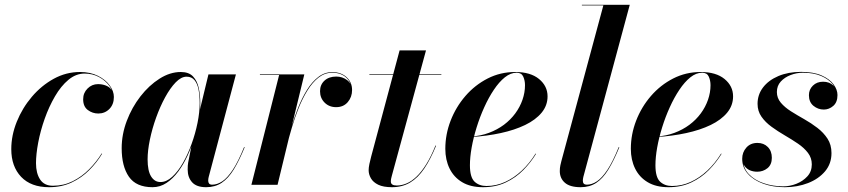

<svg xmlns="http://www.w3.org/2000/svg" viewBox="-20 -770 3533 800"><path d="M184.5 10Q109 10 68 -33.2Q27 -76.5 27 -148.5Q27 -206 50 -263Q73 -320 112.8 -366.8Q152.5 -413.5 204 -441.8Q255.5 -470 313 -470Q356.5 -470 388.2 -454Q420 -438 437.2 -414Q454.5 -390 454.5 -366Q454.5 -335 435.8 -316Q417 -297 389.5 -297Q365.5 -297 346 -311.5Q326.5 -326 326.5 -356.5Q326.5 -383 344.8 -401.2Q363 -419.5 388.5 -419.5Q405 -419.5 420 -414Q435 -408.5 444.2 -396.8Q453.5 -385 453.5 -366H452Q452 -389.5 435.8 -412Q419.5 -434.5 392.5 -449Q365.5 -463.5 332.5 -463.5Q296.5 -463.5 265.2 -437.5Q234 -411.5 209 -368.5Q184 -325.5 166.2 -275.2Q148.5 -225 139.2 -176Q130 -127 130 -90Q130 -48 147.2 -22Q164.5 4 200.5 4Q245 4 283 -15Q321 -34 351.5 -64.8Q382 -95.5 403.5 -130.5L405.5 -129.5Q384 -93.5 352.2 -61.5Q320.5 -29.5 278.8 -9.8Q237 10 184.5 10Z M615.5 10Q547.5 10 517.2 -33.5Q487 -77 487 -152.5Q487 -210 508.2 -266.2Q529.5 -322.5 565.2 -368.5Q601 -414.5 644.8 -442.2Q688.5 -470 733.5 -470Q767 -470 784.5 -451.2Q802 -432.5 808.2 -402.8Q814.5 -373 814.5 -339.5Q814.5 -311.5 808.5 -275Q802.5 -238.5 790.8 -199.2Q779 -160 762 -122.8Q745 -85.5 722.8 -55.5Q700.5 -25.5 673.8 -7.8Q647 10 615.5 10ZM648.5 -11.5Q673.5 -11.5 697.2 -33Q721 -54.5 741.8 -90.5Q762.5 -126.5 778.2 -170Q794 -213.5 803 -258Q812 -302.5 812 -340.5Q812 -372 807.2 -396.8Q802.5 -421.5 790.5 -436Q778.5 -450.5 757.5 -450.5Q735 -450.5 712 -426.8Q689 -403 668 -364.5Q647 -326 630.5 -280Q614 -234 604.5 -188.2Q595 -142.5 595 -106Q595 -58.5 609.5 -35Q624 -11.5 648.5 -11.5ZM839 10Q799 10 780.5 -10.5Q762 -31 762 -63.5Q762 -73 762.5 -80.2Q763 -87.5 764 -92.5L777.5 -160.5L800 -237L812.5 -311L848.5 -460H963L849.5 -32.5Q847.5 -25 847.5 -17Q847.5 -10 851.2 -5.2Q855 -0.5 864 -0.5Q885 -0.5 906.2 -14.5Q927.5 -28.5 950 -62.5Q972.5 -96.5 997 -157L999.5 -156.5Q976.5 -100.5 953.8 -63.5Q931 -26.5 903.5 -8.2Q876 10 839 10Z M1027.5 0 1143 -457.5H1063V-460H1248L1136.5 0ZM1172.5 -160.5Q1181.5 -196.5 1193.8 -238.5Q1206 -280.5 1222.2 -321.2Q1238.5 -362 1259.2 -395.5Q1280 -429 1306.2 -449.2Q1332.5 -469.5 1364.5 -469.5Q1401.5 -469.5 1424.2 -448.2Q1447 -427 1447 -395Q1447 -365.5 1429 -344.5Q1411 -323.5 1380.5 -323.5Q1351.5 -323.5 1332.5 -342.5Q1313.5 -361.5 1313.5 -390Q1313.5 -417 1332 -434Q1350.5 -451 1381 -451Q1407 -451 1426.5 -436Q1446 -421 1446 -395H1444.5Q1444.5 -426 1422.8 -446.5Q1401 -467 1364.5 -467Q1333 -467 1307.2 -446.8Q1281.5 -426.5 1261 -393.2Q1240.5 -360 1224.2 -319.5Q1208 -279 1195.8 -237.5Q1183.5 -196 1175 -160.5Z M1613 10Q1577.5 10 1556.2 -0.2Q1535 -10.5 1525.5 -27Q1516 -43.5 1516 -61Q1516 -71.5 1519.2 -87Q1522.5 -102.5 1526.5 -117.5L1645 -560H1755L1613 -39Q1611.5 -33.5 1610 -27Q1608.5 -20.5 1608.5 -13.5Q1608.5 3 1633.5 3Q1653.5 3 1674.2 -5.8Q1695 -14.5 1715.5 -34Q1736 -53.5 1756 -85.5Q1776 -117.5 1794.5 -163.5L1797 -163Q1774 -106.5 1747.8 -67.8Q1721.5 -29 1688.8 -9.5Q1656 10 1613 10ZM1519 -457.5V-460H1819V-457.5Z M1992.5 10Q1940.5 10 1905.8 -10.8Q1871 -31.5 1853.2 -67.8Q1835.5 -104 1835.5 -150Q1835.5 -210 1857.5 -267Q1879.5 -324 1919.2 -370Q1959 -416 2012 -443Q2065 -470 2126.5 -470Q2190.5 -470 2226 -440.8Q2261.5 -411.5 2261.5 -368.5Q2261.5 -330.5 2236.8 -300.5Q2212 -270.5 2168 -249.2Q2124 -228 2066.2 -215.5Q2008.5 -203 1942.5 -199V-201Q1982.5 -203.5 2017.2 -216.5Q2052 -229.5 2079.8 -250.2Q2107.5 -271 2127 -297.5Q2146.5 -324 2157 -354.2Q2167.5 -384.5 2167.5 -415Q2167.5 -434.5 2160.2 -450.8Q2153 -467 2132.5 -467Q2107.5 -467 2083.5 -447.8Q2059.5 -428.5 2037.8 -396Q2016 -363.5 1997.8 -323.2Q1979.5 -283 1966 -239.5Q1952.5 -196 1945.2 -155.2Q1938 -114.5 1938 -81.5Q1938 -31.5 1957.2 -13.2Q1976.5 5 2007 5Q2047.5 5 2084.8 -12Q2122 -29 2154.2 -59.2Q2186.5 -89.5 2211.5 -130L2213.5 -129Q2191.5 -93 2160.2 -61.2Q2129 -29.5 2087.2 -9.8Q2045.5 10 1992.5 10Z M2399.5 10Q2355 10 2333.8 -8.5Q2312.5 -27 2312.5 -57Q2312.5 -70 2314.8 -80.8Q2317 -91.5 2319 -98.5L2494 -747.5H2404.5V-750H2604L2410.5 -32.5Q2409.5 -28.5 2409 -24.2Q2408.5 -20 2408.5 -17Q2408.5 -0.5 2425 -0.5Q2446 -0.5 2467.2 -14.5Q2488.5 -28.5 2511 -62.5Q2533.5 -96.5 2558 -157L2560.5 -156.5Q2537.5 -100.5 2514.8 -63.5Q2492 -26.5 2464.5 -8.2Q2437 10 2399.5 10Z M2765.5 10Q2713.5 10 2678.8 -10.8Q2644 -31.5 2626.2 -67.8Q2608.5 -104 2608.5 -150Q2608.5 -210 2630.5 -267Q2652.5 -324 2692.2 -370Q2732 -416 2785 -443Q2838 -470 2899.5 -470Q2963.5 -470 2999 -440.8Q3034.5 -411.5 3034.5 -368.5Q3034.5 -330.5 3009.8 -300.5Q2985 -270.5 2941 -249.2Q2897 -228 2839.2 -215.5Q2781.5 -203 2715.5 -199V-201Q2755.5 -203.5 2790.2 -216.5Q2825 -229.5 2852.8 -250.2Q2880.5 -271 2900 -297.5Q2919.5 -324 2930 -354.2Q2940.5 -384.5 2940.5 -415Q2940.5 -434.5 2933.2 -450.8Q2926 -467 2905.5 -467Q2880.5 -467 2856.5 -447.8Q2832.5 -428.5 2810.8 -396Q2789 -363.5 2770.8 -323.2Q2752.5 -283 2739 -239.5Q2725.5 -196 2718.2 -155.2Q2711 -114.5 2711 -81.5Q2711 -31.5 2730.2 -13.2Q2749.5 5 2780 5Q2820.5 5 2857.8 -12Q2895 -29 2927.2 -59.2Q2959.5 -89.5 2984.5 -130L2986.5 -129Q2964.5 -93 2933.2 -61.2Q2902 -29.5 2860.2 -9.8Q2818.5 10 2765.5 10Z M3250 10Q3201.5 10 3161.2 -4.2Q3121 -18.5 3096.8 -45Q3072.5 -71.5 3072.5 -108.5Q3072.5 -135.5 3089.8 -155Q3107 -174.5 3136 -174.5Q3162.5 -174.5 3179.2 -157.5Q3196 -140.5 3196 -112.5Q3196 -84 3177.8 -69.2Q3159.5 -54.5 3135 -54.5Q3118.5 -54.5 3104.5 -60.5Q3090.5 -66.5 3082 -78.8Q3073.5 -91 3073.5 -108.5H3075.5Q3075.5 -71 3099.5 -45.2Q3123.5 -19.5 3162.2 -6.5Q3201 6.5 3243.5 6.5Q3271 6.5 3298.2 -4.2Q3325.5 -15 3344 -35.2Q3362.5 -55.5 3362.5 -85Q3362.5 -112 3346.5 -133Q3330.5 -154 3304.8 -171.5Q3279 -189 3249.8 -206Q3220.5 -223 3194.8 -241.8Q3169 -260.5 3152.8 -283.8Q3136.5 -307 3136.5 -337.5Q3136.5 -375.5 3159.2 -405.5Q3182 -435.5 3223 -453Q3264 -470.5 3318 -470.5Q3369.5 -470.5 3403 -455.8Q3436.5 -441 3453 -418.8Q3469.5 -396.5 3469.5 -374Q3469.5 -344 3452 -328.8Q3434.5 -313.5 3412.5 -313.5Q3388.5 -313.5 3369.5 -329Q3350.5 -344.5 3350.5 -373.5Q3350.5 -397 3367 -413.2Q3383.5 -429.5 3409.5 -429.5Q3435.5 -429.5 3452 -414Q3468.5 -398.5 3468.5 -374H3466.5Q3466.5 -397.5 3449.8 -418.8Q3433 -440 3401.5 -453.5Q3370 -467 3325.5 -467Q3299.5 -467 3274.5 -457.5Q3249.5 -448 3233.2 -430.2Q3217 -412.5 3217 -386.5Q3217 -361.5 3233.5 -342Q3250 -322.5 3275.8 -306.2Q3301.5 -290 3330.8 -273.5Q3360 -257 3385.8 -237.2Q3411.5 -217.5 3428 -192.2Q3444.5 -167 3444.5 -132Q3444.5 -88 3417.8 -56.2Q3391 -24.5 3346.8 -7.2Q3302.5 10 3250 10Z"/></svg>

Font: Bodoni Moda 72pt SemiBold
Style: Italic
Weight: 600
Italic angle: -13°
Designer: Owen Earl
Foundry: indestructible type
Version: Version 2.004